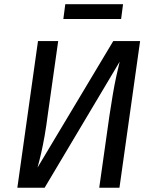

<svg xmlns="http://www.w3.org/2000/svg" viewBox="-20 -882 717 902"><path d="M512.1 -689.1H638.2L541.2 0H446.2L494 -337.8Q502 -391.9 510.1 -438.9Q518.1 -485.9 526.7 -525Q535.2 -564.1 542.3 -592.3L189.6 0H61.5L158.5 -689.1H253.4L205.6 -351.3Q197.6 -289.3 189.6 -243.7Q181.5 -198.2 173.5 -163Q165.4 -127.9 156.3 -94.8ZM558.1 -862.4 549 -792.8H277.6L286.7 -862.4Z"/></svg>

Font: Fira Sans Variable
Style: Italic
Weight: 397
Italic angle: -8°
Designer: Carrois Corporate & Edenspiekermann AG
Foundry: Carrois Corporate GbR & Edenspiekermann AG
Version: Version 4.202